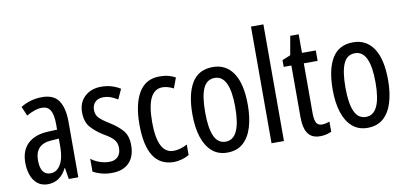

<svg xmlns="http://www.w3.org/2000/svg" viewBox="-71 -991 2604 1232"><g transform="rotate(-10 1230.5 -375.0)"><path d="M213 -547Q289 -547 321 -499Q353 -451 353 -362V0H291L279 -74H277Q235 10 154 10Q113 10 86 -12.5Q59 -35 46.5 -71.5Q34 -108 34 -150Q34 -230 80 -274Q126 -318 211 -322L272 -325V-360Q272 -422 255 -451Q238 -480 200 -480Q156 -480 99 -447L73 -508Q136 -547 213 -547ZM225 -263Q117 -257 117 -152Q117 -103 134 -79.5Q151 -56 182 -56Q224 -56 248.5 -97.5Q273 -139 273 -212V-266Z M723 -144Q723 -70 683 -30Q643 10 571 10Q534 10 503 1.5Q472 -7 449 -20V-104Q471 -86 503 -74.5Q535 -63 568 -63Q603 -63 623 -83.5Q643 -104 643 -141Q643 -173 624.5 -195Q606 -217 561 -242Q511 -273 480 -308.5Q449 -344 449 -406Q449 -470 490.5 -508.5Q532 -547 599 -547Q666 -547 722 -512L692 -447Q671 -461 648 -469.5Q625 -478 600 -478Q566 -478 546.5 -459Q527 -440 527 -408Q527 -376 546 -356Q565 -336 612 -307Q662 -276 692.5 -241Q723 -206 723 -144Z M976 10Q798 10 798 -265Q798 -397 842.5 -472Q887 -547 978 -547Q1010 -547 1035 -540.5Q1060 -534 1081 -522L1056 -455Q1018 -475 984 -475Q881 -475 881 -266Q881 -61 985 -61Q1007 -61 1029.5 -67.5Q1052 -74 1075 -86V-18Q1054 -5 1026.5 2.5Q999 10 976 10Z M1505 -269Q1505 -186 1485.5 -123Q1466 -60 1426 -25Q1386 10 1323 10Q1264 10 1224 -25Q1184 -60 1164 -122.5Q1144 -185 1144 -269Q1144 -402 1188 -474.5Q1232 -547 1325 -547Q1411 -547 1458 -476.5Q1505 -406 1505 -269ZM1227 -269Q1227 -166 1250.5 -113.5Q1274 -61 1325 -61Q1423 -61 1423 -269Q1423 -476 1325 -476Q1273 -476 1250 -424.5Q1227 -373 1227 -269Z M1693 0H1612V-760H1693Z M1954 -62Q1966 -62 1978 -65Q1990 -68 2002 -72V-6Q1986 1 1968 5.5Q1950 10 1927 10Q1874 10 1849 -25.5Q1824 -61 1824 -133V-469H1774V-513L1828 -535L1850 -658H1905V-537H1995V-469H1905V-143Q1905 -103 1915 -82.5Q1925 -62 1954 -62Z M2419 -269Q2419 -186 2399.5 -123Q2380 -60 2340 -25Q2300 10 2237 10Q2178 10 2138 -25Q2098 -60 2078 -122.5Q2058 -185 2058 -269Q2058 -402 2102 -474.5Q2146 -547 2239 -547Q2325 -547 2372 -476.5Q2419 -406 2419 -269ZM2141 -269Q2141 -166 2164.5 -113.5Q2188 -61 2239 -61Q2337 -61 2337 -269Q2337 -476 2239 -476Q2187 -476 2164 -424.5Q2141 -373 2141 -269Z"/></g></svg>

Font: Noto Sans Bengali UI ExtraCondensed
Style: Regular
Weight: 400
Width: 2
Designer: Jelle Bosma - Monotype Design Team
Foundry: Monotype Imaging Inc.
Version: Version 2.003; ttfautohint (v1.8.4.7-5d5b)